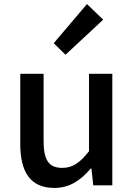

<svg xmlns="http://www.w3.org/2000/svg" viewBox="-20 -914 660 947"><path d="M248 13C324 13 378 -25 428 -83H431L440 0H534V-550H419V-168C373 -110 338 -86 287 -86C222 -86 195 -123 195 -218V-550H80V-204C80 -64 131 13 248 13ZM303 -644 489 -817 409 -894 245 -701Z"/></svg>

Font: Noto Sans Japanese Medium
Style: Regular
Weight: 500
Designer: Ryoko NISHIZUKA (kana & ideographs); Paul D. Hunt (Latin, Greek & Cyrillic); Wenlong ZHANG (bopomofo); Sandoll Communica
Foundry: Adobe Systems Incorporated
Version: Version 1.000;PS 1;hotconv 1.0.78;makeotf.lib2.5.61930